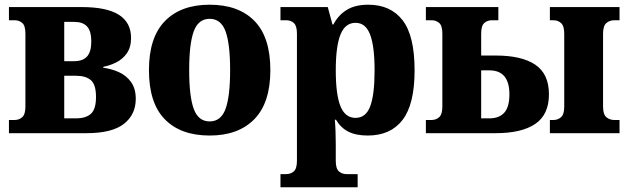

<svg xmlns="http://www.w3.org/2000/svg" viewBox="-20 -566 2672 816"><path d="M18 0V-56H42Q61 -56 74.5 -68Q88 -80 88 -113V-423Q88 -457 74.5 -468.5Q61 -480 42 -480H18V-536H326Q434 -536 485.5 -503Q537 -470 537 -405Q537 -365 519 -339.5Q501 -314 473.5 -300.5Q446 -287 419 -282V-278Q452 -274 484 -260Q516 -246 536.5 -218Q557 -190 557 -146Q557 -79 506.5 -39.5Q456 0 348 0ZM253 -306H295Q332 -306 350 -326Q368 -346 368 -390Q368 -434 350 -453.5Q332 -473 295 -473H253ZM253 -63H303Q345 -63 366.5 -82.5Q388 -102 388 -154Q388 -206 366.5 -225Q345 -244 303 -244H253Z M871 10Q748 10 680.5 -59Q613 -128 613 -268Q613 -407 681 -476.5Q749 -546 871 -546Q994 -546 1061.5 -477Q1129 -408 1129 -268Q1129 -129 1061 -59.5Q993 10 871 10ZM871 -50Q919 -50 938.5 -103Q958 -156 958 -268Q958 -380 938.5 -433Q919 -486 871 -486Q823 -486 803.5 -433Q784 -380 784 -268Q784 -156 803.5 -103Q823 -50 871 -50Z M1172 230V174H1196Q1215 174 1228.5 162.5Q1242 151 1242 117V-423Q1242 -456 1229 -468Q1216 -480 1196 -480H1172V-536H1373L1393 -462H1397Q1417 -501 1453 -523.5Q1489 -546 1545 -546Q1640 -546 1691 -480Q1742 -414 1742 -267Q1742 -123 1691 -56.5Q1640 10 1543 10Q1493 10 1460.5 -6.5Q1428 -23 1408 -57H1403Q1405 -36 1406 -7.5Q1407 21 1407 46V117Q1407 151 1420.5 162.5Q1434 174 1453 174H1500V230ZM1491 -65Q1535 -65 1553.5 -114.5Q1572 -164 1572 -267Q1572 -369 1553 -419Q1534 -469 1491 -469Q1447 -469 1427 -419Q1407 -369 1407 -267Q1407 -164 1427 -114.5Q1447 -65 1491 -65Z M2317 0V-56H2332Q2351 -56 2364.5 -68Q2378 -80 2378 -113V-423Q2378 -456 2364.5 -468Q2351 -480 2332 -480H2317V-536H2613V-480H2591Q2571 -480 2557 -468Q2543 -456 2543 -423V-113Q2543 -80 2557 -68Q2571 -56 2591 -56H2613V0ZM1790 0V-56H1814Q1833 -56 1846.5 -68Q1860 -80 1860 -113V-423Q1860 -457 1846.5 -468.5Q1833 -480 1814 -480H1790V-536H2098V-480H2071Q2052 -480 2038.5 -468.5Q2025 -457 2025 -423V-330H2087Q2197 -330 2255 -291Q2313 -252 2313 -165Q2313 -79 2255 -39.5Q2197 0 2087 0ZM2025 -63H2060Q2102 -63 2123.5 -87.5Q2145 -112 2145 -165Q2145 -267 2060 -267H2025Z"/></svg>

Font: Noto Serif SemiCondensed ExtraBold
Style: Regular
Weight: 800
Width: 4
Designer: Monotype Design Team
Foundry: Monotype Imaging Inc.
Version: Version 2.015